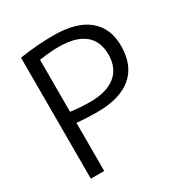

<svg xmlns="http://www.w3.org/2000/svg" viewBox="-172 -868 944 995"><g transform="rotate(-30 300.0 -370.0)"><path d="M85 -724Q189 -740 288 -740Q424 -740 494.5 -682.5Q565 -625 565 -518Q565 -402 494 -342Q423 -282 288 -282Q222 -282 165 -288V0H85ZM165 -354Q223 -346 282 -346Q381 -346 433.5 -389Q486 -432 486 -512Q486 -592 434.5 -633.5Q383 -675 282 -675Q227 -675 165 -665Z"/></g></svg>

Font: Mplus 1p
Style: Regular
Weight: 400
Version: Version 1.061